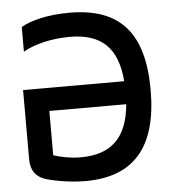

<svg xmlns="http://www.w3.org/2000/svg" viewBox="-51 -726 701 781"><g transform="rotate(-5 300.0 -335.0)"><path d="M63 -638V-537C110 -565 182 -581 254 -581C382 -581 448 -520 459 -382H46V-99C46 -55 66 -29 97 -17C118 -8 194 9 267 9C464 9 563 -103 563 -337C563 -572 466 -679 260 -679C175 -679 104 -662 63 -638ZM145 -107V-288H459C447 -151 380 -89 256 -89C215 -89 176 -97 145 -107Z"/></g></svg>

Font: LT Wave Mono Medium
Style: Regular
Weight: 500
Designer: Daniel Lyons
Version: Version 2.5 (Glyphs App)